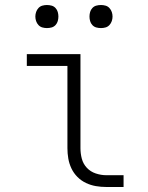

<svg xmlns="http://www.w3.org/2000/svg" viewBox="-20 -746 590 766"><path d="M473 0H404Q383 0 362.5 -3.5Q342 -7 323 -16Q304 -25 289 -40Q274 -55 265 -74Q256 -93 252.5 -113.5Q249 -134 249 -155V-483H87V-530H301V-155Q301 -133 306.5 -112.5Q312 -92 326.5 -76.5Q341 -61 362 -54Q383 -47 404 -47H473ZM383 -634Q373 -634 364 -636.5Q355 -639 348.5 -646Q342 -653 339.5 -662Q337 -671 337 -680Q337 -689 339.5 -698Q342 -707 348.5 -714Q355 -721 364 -723.5Q373 -726 383 -726Q392 -726 401 -723.5Q410 -721 416.5 -714Q423 -707 426 -698Q429 -689 429 -680Q429 -671 426 -662Q423 -653 416.5 -646Q410 -639 401 -636.5Q392 -634 383 -634ZM167 -634Q158 -634 149 -636.5Q140 -639 133.5 -646Q127 -653 124 -662Q121 -671 121 -680Q121 -689 124 -698Q127 -707 133.5 -714Q140 -721 149 -723.5Q158 -726 167 -726Q177 -726 186 -723.5Q195 -721 201.5 -714Q208 -707 210.5 -698Q213 -689 213 -680Q213 -671 210.5 -662Q208 -653 201.5 -646Q195 -639 186 -636.5Q177 -634 167 -634Z"/></svg>

Font: Lode Dark
Style: Regular
Weight: 400
Monospace: yes
Designer: Belleve Invis
Foundry: Belleve Invis
Version: Version 29.2.0; ttfautohint (v1.8.3)